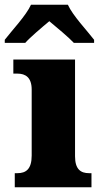

<svg xmlns="http://www.w3.org/2000/svg" viewBox="-51 -786 424 806"><path d="M-31 -619V-606H55C75 -629 127 -673 156 -697C184 -674 241 -626 259 -606H344V-619C315 -657 254 -721 234 -766H79C59 -721 -2 -657 -31 -619ZM11 0H333V-59H323C288 -59 264 -75 264 -130V-536H5V-477H22C56 -477 82 -461 82 -410V-133C82 -76 58 -59 22 -59H11Z"/></svg>

Font: Noto Serif Bengali SemiCondensed Black
Style: Regular
Weight: 900
Width: 4
Designer: Juan Bruce, Universal Thirst, Indian Type Foundry and the Monotype Design Team.
Foundry: Monotype Imaging Inc.
Version: Version 2.003